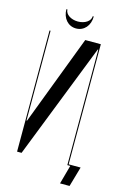

<svg xmlns="http://www.w3.org/2000/svg" viewBox="-140 -899 689 1070"><g transform="rotate(15 204.5 -364.5)"><path d="M256 -838C256 -810 224 -788 183 -788C143 -788 110 -810 110 -838H104C104 -786 137 -748 183 -748C229 -748 262 -785 262 -838ZM250 -699 53 -181H50V-699H44V0H70L331 -666H334V0H351L321 109H376L409 -6H340V-699Z"/></g></svg>

Font: Moniqa SemBd Display
Style: Regular
Weight: 600
Designer: Rajesh Rajput
Foundry: Rajesh Rajput
Version: Version 1.000